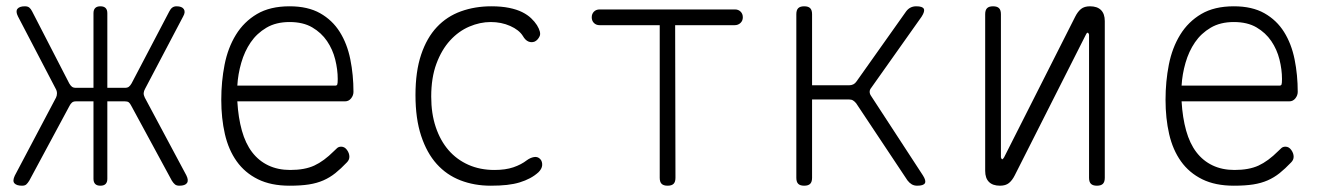

<svg xmlns="http://www.w3.org/2000/svg" viewBox="-20 -580 4240 610"><path d="M73 -6Q68 2 63.5 6Q59 10 50 10Q33 10 26 2.5Q19 -5 27 -22L158 -270Q161 -276 161 -283.5Q161 -291 157 -298L37 -528Q29 -544 35.5 -552Q42 -560 59 -560Q68 -560 73 -556Q78 -552 82 -544L200 -315Q204 -308 208.5 -304.5Q213 -301 221 -301H277V-538Q277 -549 282.5 -554.5Q288 -560 299 -560Q310 -560 315.5 -554.5Q321 -549 321 -538V-301H377Q385 -301 389.5 -304.5Q394 -308 398 -315L518 -544Q522 -552 527.5 -556Q533 -560 541 -560Q558 -560 564 -551Q570 -542 562 -528L441 -298Q437 -291 436.5 -284.5Q436 -278 440 -270L572 -23Q580 -7 574 1.5Q568 10 550 10Q541 10 536 6Q531 2 526 -6L397 -244Q393 -252 389 -255Q385 -258 377 -258H321V-12Q321 -1 315.5 4.5Q310 10 299 10Q288 10 282.5 4.5Q277 -1 277 -12V-258H221Q213 -258 208.5 -254Q204 -250 201 -244Z M1064 -114Q1075 -114 1082.5 -103.5Q1090 -93 1090 -82Q1090 -77 1088 -72.5Q1086 -68 1082 -64Q1063 -44 1045.5 -30Q1028 -16 1007.5 -7Q987 2 961.5 6Q936 10 900 10Q841 10 799.5 -10.5Q758 -31 732 -67.5Q706 -104 694.5 -154Q683 -204 683 -263Q683 -321 693.5 -374.5Q704 -428 729.5 -469.5Q755 -511 796.5 -535.5Q838 -560 900 -560Q958 -560 997 -538Q1036 -516 1059.5 -478.5Q1083 -441 1093 -391.5Q1103 -342 1103 -288Q1103 -277 1095.5 -267.5Q1088 -258 1076 -258H734Q737 -206 748.5 -165Q760 -124 781 -96.5Q802 -69 832.5 -54.5Q863 -40 902 -40Q948 -40 978.5 -54Q1009 -68 1041 -100Q1046 -105 1051 -109.5Q1056 -114 1064 -114ZM734 -308H1045Q1050 -308 1051.5 -311.5Q1053 -315 1053 -329Q1053 -359 1045 -391Q1037 -423 1019 -449.5Q1001 -476 972 -493Q943 -510 900 -510Q857 -510 826.5 -492Q796 -474 776.5 -445.5Q757 -417 746.5 -380.5Q736 -344 734 -308Z M1300 -278Q1300 -353 1318 -406.5Q1336 -460 1368 -494Q1400 -528 1444.5 -544Q1489 -560 1541 -560Q1573 -560 1597.5 -555Q1622 -550 1639 -541.5Q1656 -533 1667.5 -522Q1679 -511 1686 -500Q1700 -477 1694.5 -465Q1689 -453 1679 -448Q1669 -444 1659 -448Q1649 -452 1641 -466Q1629 -485 1601 -497.5Q1573 -510 1539 -510Q1505 -510 1471 -495.5Q1437 -481 1410 -451.5Q1383 -422 1366.5 -377.5Q1350 -333 1350 -273Q1350 -219 1364.5 -176Q1379 -133 1405 -103Q1431 -73 1468 -56.5Q1505 -40 1551 -40Q1586 -40 1611 -48.5Q1636 -57 1654 -71Q1665 -79 1676.5 -81Q1688 -83 1696 -75Q1700 -71 1701.5 -65.5Q1703 -60 1702.5 -54.5Q1702 -49 1699 -43.5Q1696 -38 1691 -33Q1679 -22 1664 -14Q1649 -6 1631 -0.5Q1613 5 1590.5 7.5Q1568 10 1539 10Q1487 10 1443 -7Q1399 -24 1367.5 -59Q1336 -94 1318 -148.5Q1300 -203 1300 -278Z M2076 -500H1885Q1874 -500 1867 -507Q1860 -514 1860 -525Q1860 -536 1867 -543Q1874 -550 1885 -550H2315Q2326 -550 2333 -543Q2340 -536 2340 -525Q2340 -514 2332.5 -507Q2325 -500 2314 -500H2125L2126 -15Q2126 -2 2120 4Q2114 10 2101 10Q2088 10 2082 4Q2076 -2 2076 -15Z M2535 10Q2522 10 2516 4Q2510 -2 2510 -15V-535Q2510 -548 2516 -554Q2522 -560 2535 -560Q2548 -560 2554 -554Q2560 -548 2560 -535V-309H2677Q2685 -309 2691 -312Q2697 -315 2701 -321L2859 -544Q2865 -552 2873 -556Q2881 -560 2891 -560Q2911 -560 2915 -552Q2919 -544 2908 -527L2748 -301Q2743 -295 2743 -288.5Q2743 -282 2747 -276L2912 -23Q2923 -6 2918.5 2Q2914 10 2894 10Q2884 10 2876.5 5.5Q2869 1 2863 -7L2700 -252Q2695 -258 2690 -261Q2685 -264 2677 -264H2560V-15Q2560 -2 2554 4Q2548 10 2535 10Z M3110 -37V-535Q3110 -548 3116 -554Q3122 -560 3135 -560Q3148 -560 3154 -554Q3160 -548 3160 -535V-80Q3162 -74 3164 -74Q3166 -74 3167 -76L3170 -80L3396 -527Q3404 -543 3414.5 -551.5Q3425 -560 3443 -560Q3466 -560 3478 -548Q3490 -536 3490 -513V-15Q3490 -2 3484 4Q3478 10 3465 10Q3452 10 3446 4Q3440 -2 3440 -15V-470Q3438 -476 3436 -476Q3434 -476 3433 -475L3430 -470L3204 -23Q3196 -7 3185.5 1.5Q3175 10 3157 10Q3134 10 3122 -2Q3110 -14 3110 -37Z M4064 -114Q4075 -114 4082.5 -103.5Q4090 -93 4090 -82Q4090 -77 4088 -72.5Q4086 -68 4082 -64Q4063 -44 4045.5 -30Q4028 -16 4007.5 -7Q3987 2 3961.5 6Q3936 10 3900 10Q3841 10 3799.5 -10.5Q3758 -31 3732 -67.5Q3706 -104 3694.5 -154Q3683 -204 3683 -263Q3683 -321 3693.5 -374.5Q3704 -428 3729.5 -469.5Q3755 -511 3796.5 -535.5Q3838 -560 3900 -560Q3958 -560 3997 -538Q4036 -516 4059.5 -478.5Q4083 -441 4093 -391.5Q4103 -342 4103 -288Q4103 -277 4095.5 -267.5Q4088 -258 4076 -258H3734Q3737 -206 3748.5 -165Q3760 -124 3781 -96.5Q3802 -69 3832.5 -54.5Q3863 -40 3902 -40Q3948 -40 3978.5 -54Q4009 -68 4041 -100Q4046 -105 4051 -109.5Q4056 -114 4064 -114ZM3734 -308H4045Q4050 -308 4051.5 -311.5Q4053 -315 4053 -329Q4053 -359 4045 -391Q4037 -423 4019 -449.5Q4001 -476 3972 -493Q3943 -510 3900 -510Q3857 -510 3826.5 -492Q3796 -474 3776.5 -445.5Q3757 -417 3746.5 -380.5Q3736 -344 3734 -308Z"/></svg>

Font: Maple Mono NL Thin
Style: Regular
Weight: 250
Monospace: yes
Designer: subframe7536
Version: Version 7.000